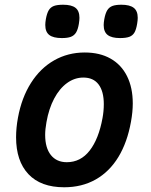

<svg xmlns="http://www.w3.org/2000/svg" viewBox="-20 -782 640 812"><path d="M48 -201.5Q48 -241.5 56 -284.5Q71.5 -369 111 -431.2Q150.5 -493.5 209 -526.8Q267.5 -560 338.5 -560Q402 -560 447.5 -534.2Q493 -508.5 517.2 -460Q541.5 -411.5 541.5 -344.5Q541.5 -309 534 -267.5Q518.5 -180.5 480.8 -118.2Q443 -56 384.8 -23Q326.5 10 251.5 10Q152.5 10 100.2 -45.5Q48 -101 48 -201.5ZM413.5 -282.5Q419 -312 419 -341.5Q419 -395.5 397 -424.8Q375 -454 332.5 -454Q295.5 -454 263.5 -430.8Q231.5 -407.5 209 -365Q186.5 -322.5 176.5 -265.5Q171 -235 171 -211.5Q171 -156.5 195.2 -126.2Q219.5 -96 262.5 -96Q321 -96 359.2 -145.2Q397.5 -194.5 413.5 -282.5ZM171.5 -676.5Q171.5 -686.5 174 -701.5Q178.5 -726 186.2 -738.8Q194 -751.5 208 -756.8Q222 -762 247 -762Q282.5 -762 299.2 -749Q316 -736 316 -706.5Q316 -697 313.5 -681Q309.5 -657 301.5 -644.2Q293.5 -631.5 279.5 -626.2Q265.5 -621 241.5 -621Q205.5 -621 188.5 -634Q171.5 -647 171.5 -676.5ZM418.5 -676Q418.5 -685.5 421 -700.5Q425.5 -725.5 433.5 -738.5Q441.5 -751.5 455.5 -756.8Q469.5 -762 493.5 -762Q528.5 -762 545.5 -749Q562.5 -736 562.5 -706.5Q562.5 -696.5 560 -681.5Q556 -657 548.5 -644.2Q541 -631.5 526.8 -626.2Q512.5 -621 487.5 -621Q452.5 -621 435.5 -634Q418.5 -647 418.5 -676Z"/></svg>

Font: JuliaMono BoldItalic
Style: Regular
Weight: 700
Italic angle: -9°
Monospace: yes
Designer: cormullion
Foundry: corm
Version: Version 0.049; ttfautohint (v1.8.4)